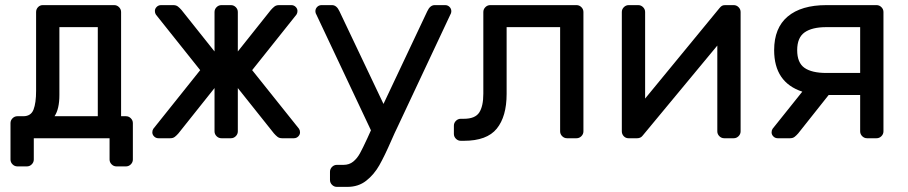

<svg xmlns="http://www.w3.org/2000/svg" viewBox="-20 -540 3546 750"><path d="M147 -520H426Q437 -520 445 -512Q453 -504 453 -493V-86H472Q483 -86 491 -78Q499 -70 499 -59V83Q499 94 491 102Q483 110 472 110H435Q424 110 416 102Q408 94 408 83V0H112V83Q112 94 104 102Q96 110 85 110H48Q37 110 29 102Q21 94 21 83V-59Q21 -70 29 -78Q37 -86 48 -86H71Q101 -86 111 -112Q121 -138 121 -185V-493Q121 -504 128.5 -512Q136 -520 147 -520ZM212 -434V-169Q212 -114 193 -86H362V-434Z M818 -339V-493Q818 -504 826 -512Q834 -520 845 -520H882Q893 -520 901 -512Q909 -504 909 -493V-339L1038 -501Q1045 -509 1052 -514.5Q1059 -520 1070 -520H1118Q1128 -520 1135 -513Q1142 -506 1142 -497Q1142 -489 1138 -483L965 -266L1148 -37Q1152 -31 1152 -23Q1152 -14 1145 -7Q1138 0 1128 0H1082Q1071 0 1064 -5.5Q1057 -11 1050 -19L909 -196V-27Q909 -16 901 -8Q893 0 882 0H845Q834 0 826 -8Q818 -16 818 -27V-196L677 -19Q670 -11 663 -5.5Q656 0 645 0H599Q589 0 582 -7Q575 -14 575 -23Q575 -31 579 -37L762 -266L589 -483Q585 -489 585 -497Q585 -506 592 -513Q599 -520 609 -520H657Q668 -520 675 -514.5Q682 -509 689 -501Z M1212 -496Q1212 -506 1219 -513Q1226 -520 1236 -520H1277Q1295 -520 1306 -496L1478 -134L1649 -496Q1660 -520 1678 -520H1719Q1729 -520 1736 -513Q1743 -506 1743 -496Q1743 -492 1742 -489L1531 -40Q1523 -24 1509 8Q1482 70 1461.5 106Q1441 142 1410.5 166Q1380 190 1337 190H1296Q1285 190 1277 182Q1269 174 1269 163V131Q1269 120 1277 112Q1285 104 1296 104H1322Q1344 104 1359.5 91.5Q1375 79 1386 59Q1397 39 1415 0L1429 -31L1213 -489Q1212 -492 1212 -496Z M2232 -520Q2243 -520 2251 -512Q2259 -504 2259 -493V-27Q2259 -16 2251 -8Q2243 0 2232 0H2195Q2184 0 2176 -8Q2168 -16 2168 -27V-434H1959V-173Q1959 -85 1920.5 -37.5Q1882 10 1792 10H1780Q1769 10 1761 2Q1753 -6 1753 -17V-49Q1753 -60 1761 -68Q1769 -76 1780 -76H1792Q1836 -76 1852 -100.5Q1868 -125 1868 -174V-493Q1868 -504 1876 -512Q1884 -520 1895 -520Z M2782 -27V-362L2491 -11Q2483 0 2469 0H2435Q2424 0 2416.5 -8Q2409 -16 2409 -27V-493Q2409 -504 2417 -512Q2425 -520 2436 -520H2473Q2484 -520 2492 -512Q2500 -504 2500 -493V-155L2791 -509Q2796 -515 2800.5 -517.5Q2805 -520 2813 -520H2846Q2857 -520 2865 -512Q2873 -504 2873 -493V-27Q2873 -16 2865 -8Q2857 0 2846 0H2809Q2798 0 2790 -8Q2782 -16 2782 -27Z M3431 -493V-27Q3431 -16 3423 -8Q3415 0 3404 0H3367Q3356 0 3348 -8Q3340 -16 3340 -27V-169H3217L3098 -19Q3091 -11 3084 -5.5Q3077 0 3066 0H3018Q3008 0 3001 -7Q2994 -14 2994 -23Q2994 -31 2998 -37L3114 -182Q3004 -218 3004 -344Q3004 -431 3057 -475.5Q3110 -520 3208 -520H3404Q3415 -520 3423 -512Q3431 -504 3431 -493ZM3340 -255V-434H3208Q3152 -434 3123 -413.5Q3094 -393 3094 -344Q3094 -295 3122.5 -275Q3151 -255 3208 -255Z"/></svg>

Font: Hezaedrus
Style: Regular
Weight: 400
Designer: Hubert & Fischer
Foundry: Hubert & Fischer
Version: Version 1.10;September 3, 2019;FontCreator 11.5.0.2425 64-bi